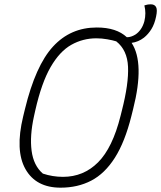

<svg xmlns="http://www.w3.org/2000/svg" viewBox="-20 -847 744 887"><path d="M427 -720Q518 -720 566 -675Q576 -675 585.5 -678Q595 -681 605 -687Q619 -696 630 -711.5Q641 -727 647 -749Q656 -786 647 -822Q653 -824 660 -825.5Q667 -827 677 -827Q694 -827 701 -814.5Q708 -802 701 -770Q694 -736 679.5 -712.5Q665 -689 645 -673Q619 -653 588 -649Q649 -556 595 -343L587 -311Q557 -191 510.5 -118Q464 -45 401.5 -12.5Q339 20 260 20Q146 20 97.5 -66Q49 -152 87 -309L95 -342Q144 -544 225 -632Q306 -720 427 -720ZM137 -310Q117 -219 126 -150.5Q135 -82 178 -45Q223 -30 271 -30Q366 -30 433 -97Q500 -164 537 -312L543 -336Q575 -461 571.5 -538.5Q568 -616 517 -656Q501 -661 475.5 -665.5Q450 -670 425 -670Q363 -670 309.5 -640Q256 -610 214 -537.5Q172 -465 143 -337Z"/></svg>

Font: Recursive Sn Csl St Lt
Style: Italic
Weight: 300
Italic angle: -15°
Version: Version 1.079;hotconv 1.0.112;makeotfexe 2.5.65598; ttfautoh